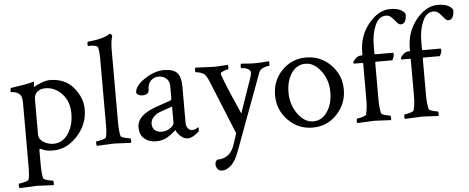

<svg xmlns="http://www.w3.org/2000/svg" viewBox="-56 -820 2886 1182"><g transform="rotate(-5 1387.5 -229.0)"><path d="M231.4 -377.9Q201.2 -377.9 181.6 -361.8Q162.1 -345.7 162.1 -315.4V-95.7Q162.1 -69.3 190.4 -51.3Q218.8 -33.2 252 -33.2Q309.6 -33.2 343.8 -85Q377.9 -136.7 377.9 -210Q377.9 -283.2 334.5 -330.6Q291 -377.9 231.4 -377.9ZM262.7 -425.8Q356.4 -425.8 409.2 -362.8Q461.9 -299.8 461.9 -228.5Q461.9 -134.8 396.5 -63.5Q331.1 7.8 248 7.8Q210.9 7.8 192.4 0.5Q173.8 -6.8 166 -10.7Q162.1 -5.9 162.1 2V85.9Q162.1 142.6 169.9 172.9Q171.9 179.7 195.3 186Q218.8 192.4 228.5 192.4Q231.4 192.4 232.4 204.6Q233.4 216.8 231.4 220.7Q133.8 215.8 127.4 215.8Q121.1 215.8 20.5 220.7Q16.6 216.8 16.6 204.6Q16.6 192.4 20.5 192.4Q32.2 192.4 55.2 186Q78.1 179.7 80.1 172.9Q86.9 144.5 86.9 104.5V-298.8Q86.9 -336.9 75.2 -350.1Q63.5 -363.3 49.3 -367.7Q35.2 -372.1 25.9 -372.1Q16.6 -372.1 16.6 -374Q16.6 -397.5 22.5 -398.4Q126 -414.1 142.1 -418.9Q158.2 -423.8 162.1 -424.8Q165 -424.8 165 -419.4L163.1 -397.5V-391.6Q176.8 -401.4 208.5 -413.6Q240.2 -425.8 262.7 -425.8Z M657.2 -677.7Q661.1 -677.7 665 -672.4Q668.9 -667 669.9 -662.1Q659.2 -630.9 659.2 -577.1V-131.8Q659.2 -75.2 667 -44.9Q668.9 -38.1 692.4 -31.7Q715.8 -25.4 725.6 -25.4Q728.5 -25.4 729.5 -13.7Q730.5 -2 728.5 2.9Q630.9 -2 624.5 -2Q618.2 -2 517.6 2.9Q513.7 -1 513.7 -13.2Q513.7 -25.4 517.6 -25.4Q529.3 -25.4 552.2 -31.7Q575.2 -38.1 577.1 -44.9Q584 -73.2 584 -113.3V-536.1Q584 -569.3 578.1 -598.6Q573.2 -614.3 528.3 -614.3H519.5Q513.7 -614.3 513.7 -627.4Q513.7 -640.6 519.5 -640.6Q619.1 -650.4 655.3 -677.7Z M1073.2 -316.4V-90.8Q1073.2 -70.3 1084 -56.6Q1094.7 -43 1110.8 -43Q1127 -43 1147.5 -56.6Q1151.4 -56.6 1151.4 -46.4Q1151.4 -36.1 1146.5 -28.3Q1106.4 5.9 1081.1 5.9Q1055.7 5.9 1035.2 -12.7Q1014.6 -31.2 1006.8 -51.8Q1005.9 -51.8 999.5 -45.4Q984.4 -30.3 954.6 -11.7Q924.3 6.8 882.8 6.8Q840.8 6.8 811.5 -17.1Q782.2 -41 782.2 -88.9Q782.2 -162.6 901.9 -204.6Q919.9 -210.9 949.2 -220.7Q978.5 -230.5 988.8 -234.4Q999 -238.3 999 -250V-323.2Q999 -354.5 979.5 -371.6Q960 -388.7 931.6 -388.7Q903.3 -388.7 883.8 -368.7Q864.3 -348.6 864.3 -315.4Q864.3 -282.2 824.2 -282.2Q796.9 -282.2 786.1 -300.8Q786.1 -342.8 847.7 -384.3Q909.2 -425.8 967.8 -425.8Q1026.4 -425.8 1049.8 -399.9Q1073.2 -374 1073.2 -316.4ZM999 -97.7V-198.2Q991.2 -194.3 960.9 -184.6Q930.7 -174.8 913.6 -167.5Q896.5 -160.2 880.4 -143.1Q864.3 -126 864.3 -101.6Q864.3 -77.1 880.9 -63Q897.5 -48.8 923.8 -48.8Q950.2 -48.8 974.6 -64.9Q999 -81.1 999 -97.7Z M1363.3 -423.8Q1365.2 -418 1365.2 -406.7Q1365.2 -395.5 1361.3 -395.5Q1353.5 -395.5 1335.4 -388.7Q1317.4 -381.8 1315.4 -375V-373Q1315.4 -355.5 1419.9 -118.2L1494.1 -332Q1501 -352.5 1501 -364.7Q1501 -377 1485.8 -386.2Q1470.7 -395.5 1445.3 -395.5Q1441.4 -395.5 1441.4 -407.7Q1441.4 -419.9 1445.3 -423.8L1483.4 -420.9Q1508.8 -418.9 1531.2 -418.9Q1553.7 -418.9 1579.1 -420.9L1617.2 -423.8Q1619.1 -418 1619.1 -406.7Q1619.1 -395.5 1615.2 -395.5Q1602.5 -395.5 1580.6 -386.7Q1558.6 -377.9 1551.8 -358.4L1377 113.3Q1354.5 173.8 1326.2 197.8Q1297.9 221.7 1275.9 221.7Q1253.9 221.7 1244.1 209Q1234.4 196.3 1234.4 179.2Q1234.4 162.1 1248 152.3Q1329.1 152.3 1355.5 68.4L1367.2 33.2Q1374 12.7 1377.9 0L1238.3 -341.8Q1227.5 -365.2 1218.8 -374.5Q1210 -383.8 1191.9 -389.6Q1173.8 -395.5 1163.1 -395.5Q1159.2 -395.5 1159.2 -407.7Q1159.2 -419.9 1163.1 -423.8Q1263.7 -418.9 1279.3 -418.9Q1294.9 -418.9 1363.3 -423.8Z M1697.3 -364.3Q1757.8 -426.8 1847.2 -426.8Q1936.5 -426.8 1999 -363.3Q2061.5 -299.8 2061.5 -210.4Q2061.5 -121.1 2000.5 -57.1Q1939.5 6.8 1850.6 6.8Q1761.7 6.8 1699.2 -57.1Q1636.7 -121.1 1636.7 -211.4Q1636.7 -301.8 1697.3 -364.3ZM1935.5 -332.5Q1893.6 -388.7 1839.8 -388.7Q1786.1 -388.7 1753.4 -341.3Q1720.7 -293.9 1720.7 -219.7Q1720.7 -145.5 1762.2 -88.4Q1803.7 -31.2 1857.4 -31.2Q1911.1 -31.2 1944.3 -80.1Q1977.5 -128.9 1977.5 -202.6Q1977.5 -276.4 1935.5 -332.5Z M2481.4 -640.6Q2481.4 -579.1 2446.3 -579.1Q2433.6 -579.1 2421.9 -594.2Q2410.2 -609.4 2395 -625Q2379.9 -640.6 2358.4 -640.6Q2315.4 -640.6 2292 -587.9Q2268.6 -535.2 2268.6 -463.9V-414.1Q2268.6 -409.2 2273.4 -409.2H2381.8Q2386.7 -409.2 2386.7 -397.9Q2386.7 -386.7 2375 -363.3H2274.4Q2268.6 -363.3 2268.6 -357.4V-131.8Q2268.6 -79.1 2277.3 -44.9Q2279.3 -38.1 2301.3 -31.7Q2323.2 -25.4 2332 -25.4Q2335 -25.4 2335.9 -13.7Q2336.9 -2 2335 2.9Q2237.3 -2 2232.4 -2Q2227.5 -2 2127.9 2.9Q2122.1 -2.9 2124 -14.2Q2126 -25.4 2127.9 -25.4Q2139.6 -25.4 2161.1 -31.7Q2182.6 -38.1 2184.6 -44.9Q2194.3 -83 2194.3 -131.8V-356.4Q2194.3 -363.3 2189.5 -363.3H2137.7Q2134.8 -363.3 2134.8 -370.6Q2134.8 -377.9 2150.4 -393.6Q2166 -409.2 2183.6 -409.2H2189.5Q2194.3 -409.2 2194.3 -415V-427.7Q2194.3 -530.3 2255.4 -604.5Q2316.4 -678.7 2387.7 -678.7Q2459 -678.7 2481.4 -640.6Z M2775.4 -640.6Q2775.4 -579.1 2740.2 -579.1Q2727.5 -579.1 2715.8 -594.2Q2704.1 -609.4 2689 -625Q2673.8 -640.6 2652.3 -640.6Q2609.4 -640.6 2585.9 -587.9Q2562.5 -535.2 2562.5 -463.9V-414.1Q2562.5 -409.2 2567.4 -409.2H2675.8Q2680.7 -409.2 2680.7 -397.9Q2680.7 -386.7 2668.9 -363.3H2568.4Q2562.5 -363.3 2562.5 -357.4V-131.8Q2562.5 -79.1 2571.3 -44.9Q2573.2 -38.1 2595.2 -31.7Q2617.2 -25.4 2626 -25.4Q2628.9 -25.4 2629.9 -13.7Q2630.9 -2 2628.9 2.9Q2531.2 -2 2526.4 -2Q2521.5 -2 2421.9 2.9Q2416 -2.9 2418 -14.2Q2419.9 -25.4 2421.9 -25.4Q2433.6 -25.4 2455.1 -31.7Q2476.6 -38.1 2478.5 -44.9Q2488.3 -83 2488.3 -131.8V-356.4Q2488.3 -363.3 2483.4 -363.3H2431.6Q2428.7 -363.3 2428.7 -370.6Q2428.7 -377.9 2444.3 -393.6Q2460 -409.2 2477.5 -409.2H2483.4Q2488.3 -409.2 2488.3 -415V-427.7Q2488.3 -530.3 2549.3 -604.5Q2610.4 -678.7 2681.6 -678.7Q2752.9 -678.7 2775.4 -640.6Z"/></g></svg>

Font: CrimsonText-Roman
Style: Roman
Weight: 400
Version: Version 0.13